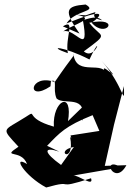

<svg xmlns="http://www.w3.org/2000/svg" viewBox="-20 -800 581 852"><path d="M445 -64 486 -247 530 -418C532 -315 532 -415 431 -530C562 -381 392 -566 456 -464C442 -539 321 -456 306 -558C313 -554 308 -561 223 -436C111 -476 94 -343 204 -417L206 -440C239 -452 212 -407 231 -363C264 -331 369 -385 345 -263L385 -363L247 -229L281 -258C307 -403 212 -355 219 -238C82 -277 150 -317 94 -281C-8 -216 -18 -236 62 -149C-18 -95 75 -141 100 -72C32 -114 88 -20 185 32C324 -7 210 47 384 -9C398 33 326 -25 305 -21L518 -58C424 -111 488 31 541 -67ZM189 -153C245 -211 269 -240 391 -289L421 -219L293 -199C336 -31 355 -120 291 -193C315 -65 214 -130 308 -148L251 -68C173 -124 171 -151 243 -127ZM259 -683C317 -719 268 -633 281 -564C183 -598 260 -596 377 -536C441 -673 405 -526 352 -572C470 -659 429 -629 376 -699C522 -729 450 -625 387 -699C437 -735 453 -768 275 -696C313 -756 417 -747 360 -780C271 -773 261 -754 333 -651ZM361 -732C457 -766 348 -728 433 -710C401 -741 343 -700 347 -715C379 -543 315 -677 261 -661C303 -692 417 -718 317 -735Z"/></svg>

Font: Asimov Silicon
Style: Regular
Weight: 400
Designer: Google
Version: Version 2.000980; 2014